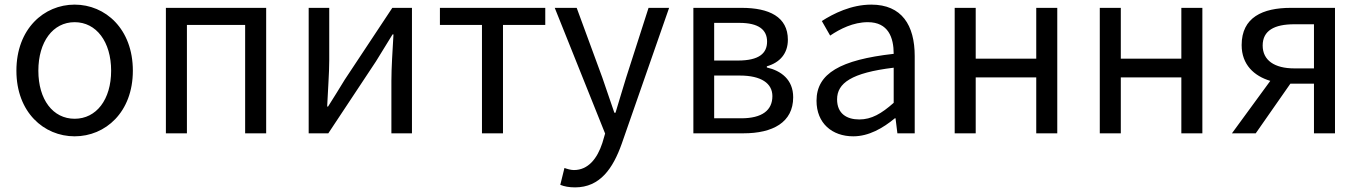

<svg xmlns="http://www.w3.org/2000/svg" viewBox="-20 -577 5890 831"><path d="M303 13C436 13 555 -91 555 -271C555 -452 436 -557 303 -557C170 -557 51 -452 51 -271C51 -91 170 13 303 13ZM303 -63C209 -63 146 -146 146 -271C146 -396 209 -481 303 -481C397 -481 461 -396 461 -271C461 -146 397 -63 303 -63Z M698 0H789V-469H1041V0H1132V-543H698Z M1316 0H1401L1607 -311C1627 -344 1658 -394 1679 -428H1683C1679 -357 1674 -284 1674 -227V0H1763V-543H1678L1472 -232C1452 -199 1421 -149 1400 -116H1396C1399 -186 1405 -259 1405 -316V-543H1316Z M2066 0H2157V-469H2340V-543H1884V-469H2066Z M2469 234C2577 234 2633 152 2671 45L2876 -543H2787L2690 -241C2675 -193 2659 -138 2644 -89H2639C2622 -138 2603 -194 2587 -241L2476 -543H2381L2599 1L2587 42C2565 109 2526 159 2464 159C2450 159 2434 154 2423 150L2405 223C2422 230 2443 234 2469 234Z M2981 0H3198C3324 0 3413 -47 3413 -156C3413 -233 3360 -271 3299 -285V-290C3355 -306 3390 -345 3390 -405C3390 -504 3309 -543 3190 -543H2981ZM3071 -315V-478H3180C3264 -478 3300 -448 3300 -397C3300 -346 3265 -315 3174 -315ZM3071 -65V-250H3182C3275 -250 3323 -216 3323 -161C3323 -100 3279 -65 3188 -65Z M3673 13C3740 13 3801 -22 3853 -65H3856L3864 0H3939V-334C3939 -468 3883 -557 3751 -557C3664 -557 3587 -518 3537 -486L3573 -423C3616 -452 3673 -481 3736 -481C3825 -481 3848 -414 3848 -344C3617 -318 3514 -259 3514 -141C3514 -43 3582 13 3673 13ZM3699 -60C3645 -60 3603 -85 3603 -147C3603 -217 3665 -262 3848 -284V-132C3795 -85 3752 -60 3699 -60Z M4112 0H4203V-242H4465V0H4556V-543H4465V-323H4203V-543H4112Z M4740 0H4831V-242H5093V0H5184V-543H5093V-323H4831V-543H4740Z M5667 -281H5582C5496 -281 5445 -316 5445 -380C5445 -445 5496 -472 5582 -472H5667ZM5567 -543C5445 -543 5354 -502 5354 -382C5354 -297 5408 -248 5478 -227L5312 0H5415L5565 -215H5567H5667V0H5758V-543Z"/></svg>

Font: Squished Noto Sans CJK JP Regular
Style: Regular
Weight: 400
Designer: Ryoko NISHIZUKA (kana & ideographs); Paul D. Hunt (Latin, Greek & Cyrillic); Wenlong ZHANG (bopomofo); Sandoll Communica
Foundry: Adobe Systems Incorporated
Version: Version 1.004;PS 1.004;hotconv 1.0.82;makeotf.lib2.5.63406